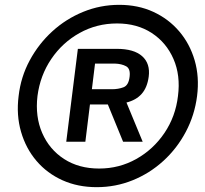

<svg xmlns="http://www.w3.org/2000/svg" viewBox="-20 -747 846 794"><path d="M57 -350Q66 -429 103 -497.5Q140 -566 196.5 -617.5Q253 -669 324 -698Q395 -727 473 -727Q551 -727 614 -698Q677 -669 721 -617.5Q765 -566 785 -497.5Q805 -429 795 -350Q785 -271 748.5 -202Q712 -133 655.5 -81.5Q599 -30 528.5 -1.5Q458 27 380 27Q302 27 238.5 -1.5Q175 -30 131 -81.5Q87 -133 67 -202Q47 -271 57 -350ZM716 -350Q727 -435 697.5 -503Q668 -571 607.5 -610.5Q547 -650 464 -650Q380 -650 309 -610.5Q238 -571 192 -503Q146 -435 135 -350Q125 -265 154.5 -197Q184 -129 245 -89.5Q306 -50 390 -50Q473 -50 543.5 -89.5Q614 -129 660 -197Q706 -265 716 -350ZM302 -545H463Q534 -545 568 -514.5Q602 -484 595 -430Q589 -385 566 -359Q543 -333 503 -323L570 -161H489L426 -315H352L333 -161H254ZM456 -484H373L360 -378H443Q469 -378 490.5 -386Q512 -394 516 -430Q520 -463 501.5 -473Q483 -483 456 -484Z"/></svg>

Font: Haskoy Medium
Style: Italic
Weight: 500
Designer: Ertekin Erdin
Foundry: Ertekin Erdin
Version: Version 2.000; ttfautohint (v1.8.4.7-5d5b)